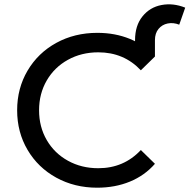

<svg xmlns="http://www.w3.org/2000/svg" viewBox="-20 -860 877 888"><path d="M604.6 -600.3V-674.1Q604.6 -741.7 638.9 -784.1Q673.1 -826.6 727.1 -836.8Q781 -847 836.6 -824.6L809 -745.9Q781.4 -756.7 755.4 -751.4Q729.4 -746 713 -726.1Q696.6 -706.1 696.6 -674.1V-598.6ZM59.3 -350Q59.3 -451.7 107.6 -533.5Q155.9 -615.3 240.4 -661.7Q325 -708.1 430.3 -708.1Q512.4 -708.1 580.8 -680.1Q649.1 -652 696.6 -598.6L631.4 -534.9Q552.9 -618 434.6 -618Q356.7 -618 294.2 -583.4Q231.7 -548.9 196.2 -487.8Q160.7 -426.7 160.7 -350Q160.7 -273.3 196.2 -212.2Q231.7 -151.1 294.2 -116.6Q356.7 -82 434.6 -82Q552.7 -82 631.4 -166.1L696.6 -102.4Q649.1 -48.1 580.7 -20Q512.3 8.1 429.4 8.1Q325 8.1 240.4 -38.3Q155.9 -84.7 107.6 -166.5Q59.3 -248.3 59.3 -350Z"/></svg>

Font: iiserrat Thin
Style: Regular
Weight: 100
Designer: Akira Ohta
Foundry: Akira Ohta
Version: Version 1.200;Glyphs 3.3.1 (3343)